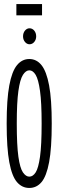

<svg xmlns="http://www.w3.org/2000/svg" viewBox="-20 -919 290 950"><path d="M125 11Q89 11 64 -18Q39 -47 26 -116.5Q13 -186 13 -308Q13 -427 26 -496.5Q39 -566 64 -596.5Q89 -627 125 -627Q161 -627 185.5 -596.5Q210 -566 223 -496.5Q236 -427 236 -308Q236 -186 223 -116.5Q210 -47 185.5 -18Q161 11 125 11ZM125 -45Q143 -45 156.5 -66Q170 -87 178 -143.5Q186 -200 186 -308Q186 -412 178 -469Q170 -526 156.5 -548.5Q143 -571 125 -571Q108 -571 93.5 -548.5Q79 -526 71 -469Q63 -412 63 -308Q63 -200 71 -143.5Q79 -87 93.5 -66Q108 -45 125 -45ZM126 -700Q113 -700 103.5 -711.5Q94 -723 94 -739Q94 -756 103.5 -767.5Q113 -779 126 -779Q140 -779 149.5 -767.5Q159 -756 159 -739Q159 -723 149.5 -711.5Q140 -700 126 -700ZM61 -843V-899H188V-843Z"/></svg>

Font: Inconsolata UltraCondensed
Style: Regular
Weight: 400
Width: 1
Monospace: yes
Designer: Raph Levien, Cyreal, Brenton Simpson
Foundry: Raph Levien, Cyreal, Google
Version: Version 3.001; ttfautohint (v1.8.2.53-6de2)